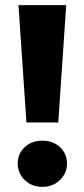

<svg xmlns="http://www.w3.org/2000/svg" viewBox="-20 -720 329 748"><path d="M52 -700H238L207 -243H83ZM49 -83Q49 -121 76 -146.5Q103 -172 145 -172Q187 -172 214 -146.5Q241 -121 241 -83Q241 -45 213.5 -18.5Q186 8 145 8Q104 8 76.5 -18.5Q49 -45 49 -83Z"/></svg>

Font: Montserrat Alternates
Style: Bold
Weight: 700
Designer: Julieta Ulanovsky
Foundry: Julieta Ulanovsky
Version: Version 7.200